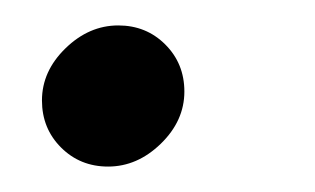

<svg xmlns="http://www.w3.org/2000/svg" viewBox="-20 -117 248 151"><path d="M13 -38Q13 -61 31.5 -79Q50 -97 73 -97Q95 -97 110 -82Q125 -67 125 -45Q125 -22 106.5 -4Q88 14 65 14Q43 14 28 -1Q13 -16 13 -38Z"/></svg>

Font: Oak Sans
Style: Italic
Weight: 400
Italic angle: -9.49998°
Foundry: Erik Kennedy, Walven
Version: Version 1.000